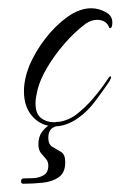

<svg xmlns="http://www.w3.org/2000/svg" viewBox="-20 -291 292 465"><path d="M112 15Q81 15 59.5 -8Q38 -31 38 -70Q38 -99 51 -132Q66 -167 90.5 -198.5Q115 -230 144 -250.5Q173 -271 201 -271Q220 -271 238 -260.5Q256 -250 251 -227Q250 -224 247.5 -223Q245 -222 245 -223Q238 -243 215 -243Q202 -243 188 -234Q160 -213 135.5 -184.5Q111 -156 94 -127Q77 -98 71 -74Q69 -64 67.5 -56.5Q66 -49 66 -41Q66 -16 79 -5.5Q92 5 110 5Q139 5 164 -13Q186 -30 205 -52Q224 -74 242 -101Q245 -106 248 -106Q249 -106 249 -104Q249 -101 245 -94Q230 -72 211 -46.5Q192 -21 169 -5Q155 5 140.5 10Q126 15 112 15ZM36 154Q31 154 31 148Q31 141 38 141Q46 141 60 140.5Q74 140 85.5 133.5Q97 127 97 110Q97 100 91 93.5Q85 87 79 79.5Q73 72 73 58Q73 40 82 28Q91 16 102.5 10Q114 4 121 4Q123 4 126 4.5Q129 5 128 9Q124 11 110.5 17Q97 23 97 43Q97 59 107.5 65Q118 71 128 77Q138 83 138 102Q138 127 122.5 138Q107 149 83.5 151.5Q60 154 36 154Z"/></svg>

Font: The Nautigal
Style: Regular
Weight: 400
Designer: Robert E. Leuschke
Foundry: Robert E. Leuschke
Version: Version 1.100; ttfautohint (v1.8.3)